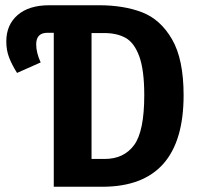

<svg xmlns="http://www.w3.org/2000/svg" viewBox="-20 -712 754 732"><path d="M680 -349Q680 0 370 0H185V-587H161Q118 -587 118 -543Q118 -511 135 -474L45 -434Q26 -464 15 -492Q4 -520 4 -554Q4 -617 47 -654.5Q90 -692 168 -692H357Q452 -692 522 -665Q592 -638 636 -562Q680 -486 680 -349ZM530 -349Q530 -445 511 -497Q492 -549 459 -567.5Q426 -586 377 -586H329V-106H379Q452 -106 491 -158.5Q530 -211 530 -349Z"/></svg>

Font: Fira Sans Condensed SemiBold
Style: Regular
Weight: 600
Width: 3
Designer: bBox Type GmbH & Carrois Corporate GbR & Edenspiekermann AG
Foundry: bBox Type GmbH & Carrois Corporate GbR & Edenspiekermann AG
Version: Version 4.301